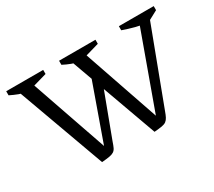

<svg xmlns="http://www.w3.org/2000/svg" viewBox="-104 -668 959 859"><g transform="rotate(-30 376.0 -238.5)"><path d="M479 6 306 -473H376L529 -28H511L672 -473H725L566 -51Q560 -34 554.5 -23.5Q549 -13 541 -7Q533 -1 518.5 1.5Q504 4 479 6ZM208 6 34 -473H106L260 -28H243L366 -374L392 -310L295 -51Q289 -33 284 -22.5Q279 -12 270.5 -6.5Q262 -1 247.5 1.5Q233 4 208 6ZM81 -432Q57 -436 36 -444Q15 -452 -5 -462V-483H186V-462ZM352 -432Q329 -436 308 -444Q287 -452 268 -462V-483H456V-462ZM701 -432Q669 -435 638.5 -443Q608 -451 577 -462V-483H757V-462Z"/></g></svg>

Font: Piazzolla 24pt Light
Style: Regular
Weight: 300
Designer: Juan Pablo del Peral
Foundry: Huerta Tipografica
Version: Version 2.005